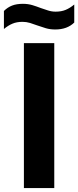

<svg xmlns="http://www.w3.org/2000/svg" viewBox="-61 -960 399 980"><path d="M61 0V-740H216V0ZM221 -809.5Q195 -809.5 172.8 -816Q150.5 -822.5 130 -830Q111 -837 92.5 -842.8Q74 -848.5 54 -848.5Q24.5 -848.5 2.5 -839.2Q-19.5 -830 -41 -812V-904Q-22.5 -922.5 0.5 -931.5Q23.5 -940.5 56 -940.5Q82 -940.5 104.2 -933.8Q126.5 -927 147 -919Q166 -912.5 184.5 -906.5Q203 -900.5 223 -900.5Q252.5 -900.5 274.5 -909.8Q296.5 -919 318 -937V-845Q282 -809.5 221 -809.5Z"/></svg>

Font: Encode Sans SemiCondensed SemiCondensed
Style: Bold
Weight: 700
Width: 4
Designer: Multiple Designers
Foundry: Impallari Type
Version: Version 3.000; ttfautohint (v1.8.3) -l 8 -r 50 -G 200 -x 14 